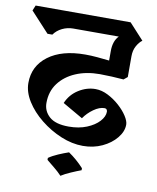

<svg xmlns="http://www.w3.org/2000/svg" viewBox="-100 -703 700 858"><g transform="rotate(10 249.5 -274.0)"><path d="M436 -382Q413 -384 382.5 -385.5Q352 -387 328 -387Q267 -387 219 -366.5Q171 -346 143 -308.5Q115 -271 115 -219Q115 -182 143 -157Q171 -132 231 -132Q277 -132 312.5 -146.5Q348 -161 368 -183Q388 -205 388 -227Q388 -232 385 -236.5Q382 -241 375 -241Q352 -241 326 -222.5Q300 -204 283 -179L191 -232Q208 -272 244.5 -295Q281 -318 321 -318Q349 -318 377.5 -303.5Q406 -289 430 -267.5Q454 -246 468.5 -223.5Q483 -201 483 -185Q483 -154 459 -124.5Q435 -95 395.5 -76.5Q356 -58 308 -58Q259 -58 208.5 -79Q158 -100 115 -134.5Q72 -169 46 -210.5Q20 -252 20 -293Q20 -370 81.5 -416Q143 -462 249 -462Q275 -462 303.5 -459.5Q332 -457 358 -454V-497Q358 -543 382 -567H175Q149 -567 125.5 -555.5Q102 -544 88 -524H66L-18 -615L-8 -639H423L489 -567Q475 -557 464 -537Q453 -517 453 -490V-396ZM164 22Q181 10 206.5 -1Q232 -12 253 -19Q290 6 322 41V50Q303 57 276.5 68.5Q250 80 233 91Q217 74 199.5 60Q182 46 164 31Z"/></g></svg>

Font: Jaini
Style: Regular
Weight: 400
Designer: Maithili Shingre, Girish Dalvi (Devanagari), Taresh Vohra (Latin)
Foundry: Ek Type
Version: Version 2.000; ttfautohint (v1.8.4.7-5d5b)